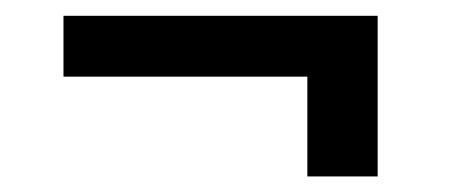

<svg xmlns="http://www.w3.org/2000/svg" viewBox="-20 -411 594 248"><path d="M467.8 -390.6H62V-312H377V-183.1H467.8Z"/></svg>

Font: Shabnam
Style: Regular
Weight: 400
Foundry: DejaVu fonts team - Redesigned by Saber Rastikerdar - Based on Vazir font
Version: Version 5.0.1